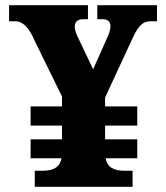

<svg xmlns="http://www.w3.org/2000/svg" viewBox="-20 -720 640 740"><path d="M114 -562 219 -348V-310H98V-236H219V-183H98V-110H217C211 -77 188 -62 145 -62H114V0H491V-62H459C416 -62 393 -77 387 -110H509V-183H385V-236H509V-310H385V-344L486 -562C507 -607 522 -638 560 -638H585V-700H355V-646H375C407 -646 414 -622 396 -581L339 -453L278 -581C259 -621 268 -646 300 -646H319V-700H15V-638H40C70 -638 95 -608 114 -562Z"/></svg>

Font: LT Superior Serif ExtraBold
Style: Regular
Weight: 800
Designer: Daniel Lyons
Foundry: LyonsType
Version: Version 2.120;FEAKit 1.0